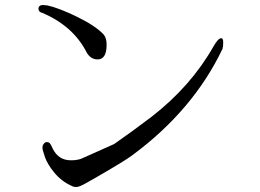

<svg xmlns="http://www.w3.org/2000/svg" viewBox="-20 -752 1040 769"><path d="M407 -573Q407 -514 371 -514Q342 -514 326 -544Q273 -647 151 -700Q135 -703 134 -716Q134 -732 153 -732L171 -730Q216 -720 289 -684.5Q362 -649 395 -614Q407 -600 407 -573ZM866 -599Q874 -599 874 -582Q874 -565 871 -556Q754 -311 511 -131Q481 -108 359 -38L329 -21Q298 -3 286 -3Q274 -3 266 -8Q226 -26 198 -60Q170 -94 160 -123Q150 -152 150 -159L151 -169Q158 -183 167 -183Q176 -183 180.5 -177Q185 -171 192 -155Q215 -110 264 -110Q265 -110 266 -110Q296 -110 316 -121L437 -175Q505 -222 588 -285Q745 -407 835 -566Q854 -599 866 -599Z"/></svg>

Font: Sawarabi Mincho
Style: Regular
Weight: 400
Version: Version 1.00